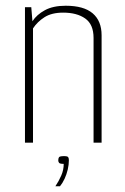

<svg xmlns="http://www.w3.org/2000/svg" viewBox="-20 -497 435 669"><path d="M67 -472H89L93 -423Q108 -446 136.5 -461.5Q165 -477 209 -477Q272 -477 303 -450.5Q334 -424 334 -374V0H306V-365Q306 -412 277 -432.5Q248 -453 200 -453Q160 -453 135 -437Q110 -421 95 -398V0H67ZM173 152Q185 134 193.5 114.5Q202 95 202 74Q189 74 186 70.5Q183 67 183 62Q183 55 185.5 51Q188 47 203 47Q215 47 217.5 50.5Q220 54 220 61Q220 77 216 94Q212 111 205 126Q198 141 189 152Z"/></svg>

Font: Smooch Sans Thin ExtraLight
Style: Regular
Weight: 250
Version: Version 1.010